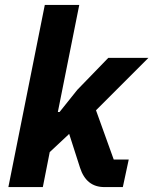

<svg xmlns="http://www.w3.org/2000/svg" viewBox="-20 -760 623 780"><path d="M14 0H154L182 -142L261 -216L305 -79C322 -26 355 0 404 0H479L503 -112H442L370 -312L583 -525H420L294 -395L222 -305H215L302 -740H162Z"/></svg>

Font: LVC Sans
Style: Bold Italic
Weight: 700
Italic angle: -11.31°
Designer: Mike Abbink, Paul van der Laan, Pieter van Rosmalen
Foundry: Bold Monday
Version: Version 3.0